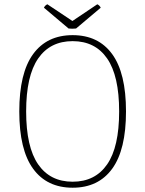

<svg xmlns="http://www.w3.org/2000/svg" viewBox="-20 -864 678 896"><path d="M70 -344Q70 -523 134.5 -611.5Q199 -700 319 -700Q439 -700 503.5 -611.5Q568 -523 568 -344Q568 -165 503.5 -76.5Q439 12 319 12Q199 12 134.5 -76.5Q70 -165 70 -344ZM536 -344Q536 -510 480 -591Q424 -672 319 -672Q214 -672 158 -591Q102 -510 102 -344Q102 -178 158 -97Q214 -16 319 -16Q424 -16 480 -97Q536 -178 536 -344ZM317 -730Q306 -730 300 -731L185 -828Q190 -839 201 -844L318 -766L434 -844Q445 -839 450 -828L335 -731Q329 -730 317 -730Z"/></svg>

Font: Arima Madurai Thin
Style: Regular
Weight: 250
Designer: Joana Correia and Natanael Gama
Foundry: NDISCOVER
Version: Version 1.020; ttfautohint (v1.5) -l 7 -r 28 -G 50 -x 13 -D 